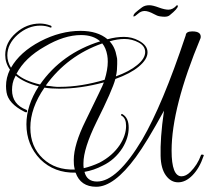

<svg xmlns="http://www.w3.org/2000/svg" viewBox="-65 -664 799 734"><path d="M303 50Q243 50 224 -4Q143 -2 89 -55Q36 -110 36 -189Q36 -261 83 -334Q27 -348 -5 -375L-7 -371Q-14 -358 -16.5 -345.5Q-19 -333 -19 -320Q-19 -265 36 -244Q39 -242 39 -240Q39 -231 28 -237Q-33 -268 -40 -311Q-41 -317 -41.5 -323Q-42 -329 -42 -335Q-42 -367 -27 -398Q-45 -423 -45 -454Q-45 -502 -4 -538Q36 -574 88 -574Q108 -574 129 -566Q132 -565 132 -562Q132 -557 127 -559Q110 -566 89 -566Q42 -566 2 -531Q-37 -496 -37 -452Q-37 -428 -23 -405Q11 -465 89 -506Q166 -546 243 -546Q308 -546 346 -514Q379 -523 409 -523Q439 -523 465 -509Q499 -491 499 -464Q499 -437 465 -409Q434 -383 376 -362Q365 -320 304 -198Q254 -96 254 -40V-31Q254 -26 255 -21Q285 -28 315 -42Q365 -68 393 -110Q417 -147 417 -183Q417 -211 401 -221Q398 -221 398 -224Q398 -231 404 -227Q427 -213 427 -176Q427 -137 403 -98Q374 -53 328 -31Q294 -13 258 -7Q267 30 306 30Q383 30 479 -131Q517 -196 558.5 -295Q600 -394 645 -529Q646 -544 670 -544Q706 -544 702 -519Q591 -253 591 -88Q591 10 629 10Q646 10 663 -7Q690 -34 703 -70Q703 -73 707 -73Q717 -73 713 -67Q698 -22 671.5 5.5Q645 33 616 33Q588 33 569 6.5Q550 -20 549 -68Q548 -100 551 -143Q554 -186 562 -241Q496 -120 454 -63Q371 50 303 50ZM88 -341Q171 -460 318 -506Q291 -530 245 -530Q180 -530 106 -486Q30 -443 -2 -382Q28 -355 88 -341ZM378 -372Q430 -391 459 -415Q490 -440 490 -465Q490 -488 465 -501.5Q440 -515 411 -515Q384 -515 354 -506Q375 -484 381 -448Q383 -441 383 -434Q383 -427 383 -419Q383 -408 382 -396Q381 -384 378 -372ZM165 -332Q244 -332 335 -359Q347 -398 347 -428Q347 -435 346.5 -441Q346 -447 345 -453Q340 -481 326 -498Q192 -451 110 -337Q114 -336 118 -335.5Q122 -335 126 -335L140 -333Q146 -332 152 -332Q158 -332 165 -332ZM221 -16 220 -20Q218 -28 217.5 -36Q217 -44 217 -52Q217 -111 262 -202L312 -305Q330 -342 332 -349Q243 -325 162 -325Q128 -325 105 -329Q51 -251 51 -176Q51 -103 99 -58Q147 -13 221 -16ZM564 -600Q557 -600 546.5 -601.5Q536 -603 524 -610Q502 -622 488 -622Q474 -622 462 -611Q451 -601 446 -601Q445 -601 445 -602Q445 -609 453.5 -616.5Q462 -624 478 -636Q489 -644 506 -644Q519 -644 543 -635Q554 -631 563 -629Q572 -627 579 -627Q596 -627 611 -644Q615 -644 615 -641Q615 -631 584 -606Q577 -600 564 -600Z"/></svg>

Font: Lovers Quarrel
Style: Regular
Weight: 400
Designer: Robert E. Leuschke
Foundry: Robert E. Leuschke
Version: Version 1.010; ttfautohint (v1.8.3)